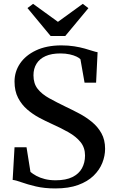

<svg xmlns="http://www.w3.org/2000/svg" viewBox="-20 -994 612 1024"><path d="M275 11Q216.5 11 171.2 0.2Q126 -10.5 94.8 -21.8Q63.5 -33 47.5 -34.5L57.5 -208.5H121.5L142.5 -77Q155.5 -66 174.5 -55.8Q193.5 -45.5 219.2 -39Q245 -32.5 276.5 -32.5Q332 -32.5 366.5 -49.8Q401 -67 417.2 -96.8Q433.5 -126.5 433.5 -164.5Q433.5 -206.5 409.8 -236Q386 -265.5 345.5 -288.5Q305 -311.5 254.5 -334Q223.5 -348 189.5 -366Q155.5 -384 125.5 -409.8Q95.5 -435.5 76.5 -472Q57.5 -508.5 57.5 -559Q57.5 -612 87 -655.5Q116.5 -699 172 -725.2Q227.5 -751.5 306 -752Q344.5 -752 376 -747Q407.5 -742 432 -735Q456.5 -728 473.5 -722.5Q490.5 -717 500.5 -715.5L492.5 -553H431L409 -678Q403.5 -684.5 388.8 -691.8Q374 -699 352 -704Q330 -709 302 -709Q255 -709 223 -694.8Q191 -680.5 174.8 -654.2Q158.5 -628 158.5 -592.5Q158.5 -548.5 180.8 -520.2Q203 -492 242.2 -470.2Q281.5 -448.5 331 -424.5Q366 -408 402.8 -388.5Q439.5 -369 470.8 -343.2Q502 -317.5 521.2 -282.8Q540.5 -248 540.5 -200.5Q540.5 -163 525.8 -125.5Q511 -88 479.2 -57Q447.5 -26 397 -7.5Q346.5 11 275 11ZM250 -802 126.5 -951 156.5 -973.5 289 -877.5 421.5 -973.5 451.5 -950.5 328 -802Z"/></svg>

Font: Merriweather 72pt Medium
Style: Regular
Weight: 500
Version: Version 2.100